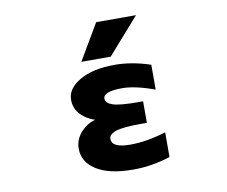

<svg xmlns="http://www.w3.org/2000/svg" viewBox="-83 -872 1166 987"><g transform="rotate(-10 500.0 -378.5)"><path d="M478.5 -767.6H686.5L521.5 -580.1H368.2ZM543 -117.2Q628.9 -117.2 729.5 -148.4V-19.5Q629.9 12.7 534.2 11.7Q411.1 11.7 344.2 -30.3Q277.3 -72.3 277.3 -142.6Q277.3 -193.4 315.4 -232.4Q345.7 -263.7 385.7 -274.4Q342.8 -289.1 315.4 -316.4Q282.2 -349.6 282.2 -396.5Q282.2 -455.1 350.6 -495.1Q418.9 -535.2 534.2 -535.2Q623 -535.2 719.7 -502.9V-373Q619.1 -410.2 550.8 -410.2Q451.2 -410.2 452.1 -372.1Q452.1 -349.6 487.8 -337.4Q523.4 -325.2 620.1 -325.2H645.5V-212.9H620.1Q519.5 -212.9 482.9 -200.2Q446.3 -187.5 446.3 -164.1Q445.3 -117.2 543 -117.2Z"/></g></svg>

Font: Gen Shin Gothic Monospace Heavy
Style: Bold
Weight: 800
Designer: [Source Han Sans]
Ryoko NISHIZUKA  (kana & ideographs); Paul D. Hunt (Latin, Greek & Cyrillic); Wenlong ZHANG  (bopomofo
Version: Version 1.002.20150607